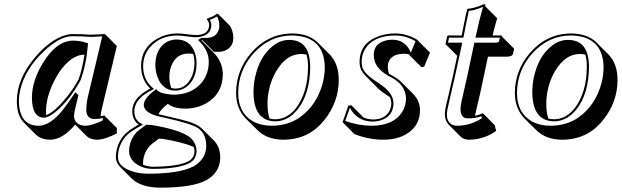

<svg xmlns="http://www.w3.org/2000/svg" viewBox="-20 -598 2957 913"><path d="M199.7 -50.3Q240.2 -65.4 300.3 -140.1Q331.5 -179.2 353 -219.2Q370.1 -263.7 381.8 -338.4Q318.8 -337.9 260.3 -252.9Q202.6 -161.1 198.7 -76.7Q198.7 -61.5 199.7 -50.3ZM337.4 -5.4Q277.8 65.9 218.8 66.4Q174.8 65.9 149.4 41L92.8 -15.6Q60.1 -49.3 60.1 -117.2Q60.1 -224.6 149.9 -329.1Q221.2 -411.6 293.9 -431.6Q310.1 -436 323.2 -436Q377 -436 402.8 -433.1Q414.1 -432.6 479 -436L535.6 -379.4L464.4 -81.5Q460 -62 458 -44.9Q468.3 -46.9 477.1 -48.8L479 -45.9L535.6 10.7V36.6Q476.6 66.4 440.4 66.4Q409.2 65.4 392.1 49.3ZM398.4 -140.1 466.3 -425.3Q412.6 -421.4 401.9 -422.9Q374 -425.8 323.2 -425.8Q265.1 -425.8 189 -354.5Q98.6 -269.5 75.7 -168Q69.8 -141.1 69.8 -117.2Q71.8 -1.5 162.1 0Q218.3 0 277.3 -73.7Q298.3 -100.1 331.5 -149.4L338.4 -159.7L353 -145L338.9 -87.4Q332 -60.1 332 -43Q336.9 -2.4 383.8 0Q418.9 -0.5 469.2 -25.9V-36.6Q446.8 -31.7 429.2 -32.2Q397.5 -32.2 391.1 -63.5Q390.1 -69.3 390.1 -74.2Q390.6 -105.5 398.4 -140.1ZM362.3 -215.3 361.8 -214.4Q311.5 -121.6 244.6 -66.4Q210 -38.6 189 -38.1Q132.3 -40 131.8 -132.8Q131.8 -216.8 188 -304.7Q246.6 -397 315.9 -404.3Q321.3 -404.8 326.2 -404.8Q365.7 -404.3 391.6 -394L398.9 -391.6L397.9 -383.8Q389.2 -284.7 362.3 -215.3Z M735.4 61.5Q695.8 90.3 689.5 98.6Q660.6 134.8 660.2 177.7Q660.2 182.6 661.1 186Q685.5 194.8 706.5 194.8Q833.5 194.3 880.9 166Q904.3 149.9 904.8 121.1Q904.3 111.3 901.9 101.1Q850.1 78.1 754.4 62.5Q751.5 62 745.1 62Q738.3 62 735.4 61.5ZM862.3 -81.5Q810.1 -81.5 782.7 -101.1Q779.8 -103 778.3 -104.5Q743.2 -77.1 733.4 -54.7Q735.4 -54.2 736.8 -54.2Q862.3 -25.9 889.2 -15.6Q914.1 -6.3 928.7 3.9Q935.5 8.8 940.9 14.2L997.6 70.8Q1027.3 101.1 1027.3 151.4Q1026.4 221.7 961.4 258.8Q896 294.4 740.2 294.4Q650.4 293 607.4 252L550.8 195.3Q531.2 174.8 530.8 149.9Q531.7 89.4 569.8 44.9Q590.8 21.5 639.6 -5.9Q634.3 -9.3 630.4 -13.2Q608.9 -35.6 608.9 -69.8Q608.9 -128.4 683.6 -170.9Q689.5 -174.3 694.8 -176.8Q691.9 -179.2 690.4 -181.2Q651.4 -221.2 650.9 -284.2Q650.9 -368.7 725.1 -412.6Q770.5 -439 825.7 -439Q842.8 -439 877.9 -434.1Q901.9 -431.2 909.7 -431.2Q968.3 -431.2 974.1 -472.2Q974.6 -476.6 974.6 -480Q973.6 -494.1 963.9 -505.9L964.8 -509.8Q986.8 -517.1 987.8 -518.1Q1005.9 -527.3 1012.7 -533.2L1016.6 -532.2L1073.2 -475.6Q1088.9 -450.7 1089.4 -417.5Q1089.4 -375 1051.3 -357.9Q1035.6 -351.6 1018.6 -351.6H997.6L940.9 -408.2L938 -405.8L994.1 -349.6Q1035.6 -308.1 1039.1 -254.4Q1039.1 -250.5 1039.6 -247.6Q1039.6 -151.4 958.5 -105.5Q914.6 -82 862.3 -81.5ZM890.6 77.6Q886.2 71.8 881.8 67.4Q876.5 62.5 871.6 59.1ZM794.4 -179.7Q804.2 -177.2 814.9 -176.8Q859.4 -176.8 886.2 -222.7Q904.3 -254.9 904.8 -297.9Q904.3 -321.8 898.4 -340.8Q886.7 -343.8 875.5 -343.3Q816.9 -343.3 793.9 -282.7Q785.2 -258.3 785.2 -231.4Q785.6 -203.1 794.4 -179.7ZM914.6 -297.9Q914.6 -217.3 861.8 -181.6Q838.9 -167 814.9 -167Q752.4 -167 728.5 -232.9Q719.2 -259.3 718.8 -288.1Q718.8 -358.4 763.2 -392.1Q787.6 -409.7 818.8 -410.2Q882.8 -410.2 905.8 -349.6Q914.6 -325.7 914.6 -297.9ZM805.7 -147.9Q891.1 -147.9 939.5 -205.6Q972.7 -246.6 972.7 -304.2Q972.7 -353.5 934.1 -395.5Q931.6 -397.9 930.7 -398.9L921.9 -407.7L938.5 -418.5L941.9 -418Q944.8 -418 961.9 -418Q1007.3 -418 1020 -455.6Q1022.9 -464.8 1022.9 -474.1Q1022.5 -501 1012.2 -520Q1004.9 -515.1 992.2 -509.3Q985.4 -505.9 978 -503.4Q984.4 -491.7 984.9 -480Q984.9 -433.1 931.6 -422.9Q920.4 -420.9 909.7 -420.9Q900.4 -420.9 874.5 -424.3Q840.8 -428.7 825.7 -429.2Q741.2 -429.2 692.9 -373Q661.1 -335 660.6 -284.2Q660.6 -225.1 697.3 -188.5Q699.7 -186 701.2 -184.6L712.4 -174.8L699.2 -168Q632.3 -134.8 620.6 -85.9Q618.7 -77.6 618.7 -69.8Q618.7 -33.2 642.6 -16.1Q644 -15.1 645 -14.6L659.7 -5.4L644.5 2.9Q595.7 30.3 577.1 51.3Q541 94.2 541 149.9Q541 192.4 603 214.8Q639.2 228 683.6 228Q829.1 228 894.5 195.8Q897.9 194.3 899.9 193.4Q960 158.7 960.9 95.2Q960 38.6 923.3 12.2Q891.6 -9.8 763.2 -38.1Q744.1 -42 734.4 -44.4Q664.6 -62 663.6 -99.1Q664.6 -130.4 715.8 -168.9L722.7 -174.3L728.5 -168Q744.6 -152.3 794.4 -148.4Q800.8 -147.9 805.7 -147.9ZM672.9 -2.9 676.3 -5.4 680.7 -4.9Q682.1 -4.4 686.5 -4.4Q694.8 -4.4 699.2 -3.9Q825.7 16.6 877.4 50.8Q913.6 77.1 914.6 121.1Q913.6 156.7 886.2 174.3Q836.4 204.6 706.5 205.1Q658.7 205.1 623 177.7Q594.2 154.3 593.8 121.1Q594.2 73.7 625 35.6Q633.3 24.9 670.9 -1.5Q672.4 -2.4 672.9 -2.9Z M1174.3 -346.2Q1248.5 -432.1 1354 -438.5Q1361.8 -439 1368.7 -439Q1447.8 -438.5 1490.7 -396L1547.4 -339.4Q1590.8 -294.9 1590.8 -217.8Q1590.8 -113.3 1522.5 -27.3Q1498 2.9 1469.7 23.4Q1410.2 65.9 1327.6 66.4Q1250 65.9 1204.6 21L1147.9 -35.2Q1103 -81.5 1102.5 -155.8Q1103 -263.7 1174.3 -346.2ZM1411.6 -341.3Q1341.8 -341.3 1293 -258.8Q1269.5 -218.8 1259.3 -171.4Q1252 -136.7 1252 -103.5Q1252.4 -62 1261.7 -34.2Q1274.9 -31.2 1289.1 -30.8Q1345.7 -31.7 1386.7 -83Q1444.3 -157.2 1444.8 -282.7Q1444.3 -315.4 1437.5 -338.4Q1425.3 -341.3 1411.6 -341.3ZM1355 -408.2Q1446.8 -408.2 1454.1 -300.3Q1454.6 -291 1455.1 -282.7Q1454.6 -152.3 1394.5 -76.7Q1349.6 -21.5 1289.1 -21Q1186 -22.5 1185.5 -160.2Q1185.5 -195.3 1192.9 -230Q1213.4 -327.1 1274.9 -377.4Q1312 -408.2 1355 -408.2ZM1181.6 -339.8Q1112.8 -259.3 1112.8 -155.8Q1112.8 -62 1182.1 -21.5Q1219.7 -0.5 1271 0Q1351.1 -0.5 1407.2 -41Q1485.4 -97.7 1513.7 -199.7Q1523.9 -238.3 1524.4 -274.4Q1524.4 -392.1 1429.7 -420.9Q1401.9 -428.7 1368.7 -429.2Q1264.2 -429.2 1187.5 -346.2Q1184.1 -342.8 1181.6 -339.8Z M1636.7 -96.2 1650.9 -97.2 1707.5 -40.5Q1707.5 -40.5 1707.5 -39.6Q1730.5 -30.3 1752.9 -29.8Q1811 -29.8 1832.5 -71.8Q1840.8 -88.9 1840.8 -108.4Q1840.3 -122.6 1834.5 -135.7Q1833 -136.7 1832 -137.2Q1793.9 -161.6 1775.9 -179.2L1719.7 -235.8Q1705.1 -251 1697.8 -265.1Q1689.9 -281.7 1689.9 -303.2Q1689.9 -395 1784.2 -426.8Q1819.8 -439 1860.4 -439Q1916 -438.5 1966.8 -407.2L1968.3 -403.8L2024.9 -347.7L1996.6 -280.3L1983.4 -279.3L1926.8 -335.9Q1926.3 -337.4 1925.8 -339.4Q1913.6 -342.3 1901.4 -342.3Q1841.8 -342.3 1827.1 -301.3Q1823.7 -291 1824.2 -280.3Q1824.7 -261.7 1830.1 -247.1Q1837.4 -243.2 1844.7 -238.8Q1870.6 -225.1 1887.2 -209L1943.8 -152.3Q1977.1 -118.7 1977.1 -73.7Q1977.1 4.4 1906.2 43Q1862.3 66.4 1802.7 66.4Q1731.9 65.9 1665.5 39.6L1608.9 -17.1ZM1644 -86.4 1621.6 -22.9Q1683.6 -0.5 1746.1 0Q1850.6 0 1892.6 -65.4Q1910.6 -94.7 1910.6 -129.9Q1909.2 -193.8 1840.3 -230Q1772.5 -264.6 1760.7 -311Q1757.8 -323.7 1757.3 -336.9Q1757.3 -390.6 1814 -405.3Q1829.1 -409.2 1844.7 -409.2Q1903.8 -409.2 1929.7 -356.4Q1932.1 -351.6 1933.6 -347.7L1956.1 -401.9Q1910.2 -429.2 1860.4 -429.2Q1767.6 -429.2 1724.6 -377Q1700.2 -346.2 1699.7 -303.2Q1700.2 -282.7 1706.5 -269.5Q1722.2 -239.3 1780.8 -202.6Q1850.1 -158.2 1851.1 -108.4Q1851.1 -45.9 1791 -25.9Q1772.5 -20 1752.9 -20Q1696.3 -20 1661.1 -59.6Q1649.9 -72.3 1644 -86.4Z M2175.3 -429.2Q2180.2 -453.1 2187 -487.8Q2195.3 -530.8 2201.2 -553.2L2203.6 -556.2Q2232.9 -558.1 2269.5 -573.2Q2276.4 -576.2 2280.8 -578.1Q2285.2 -577.6 2287.1 -576.2Q2288.6 -572.8 2287.6 -567.9L2344.2 -511.2Q2328.1 -456.1 2322.3 -429.2H2361.3Q2365.2 -428.7 2367.2 -427.2Q2368.2 -424.8 2368.2 -422.9L2424.8 -366.2L2419.4 -341.3Q2415.5 -329.1 2392.6 -328.6H2300.3L2270 -185.5Q2262.7 -149.9 2250 -97.7Q2242.7 -67.4 2240.2 -55.7Q2239.3 -50.8 2238.8 -47.4Q2258.8 -51.3 2275.9 -59.6L2332.5 -2.9L2339.4 24.4Q2282.7 65.4 2209.5 66.4Q2185.1 65.9 2170.4 51.8L2113.8 -4.9Q2089.4 -30.8 2097.7 -79.1Q2100.6 -95.7 2114.3 -152.8Q2126.5 -204.6 2132.3 -231L2154.3 -332.5L2102.1 -384.8Q2100.1 -385.3 2099.1 -385.7Q2098.6 -387.7 2098.6 -389.2L2106.4 -424.8Q2108.4 -428.2 2110.4 -429.2ZM2185.1 -426.8 2183.6 -418.9H2115.2L2110.4 -395H2178.2L2142.1 -229Q2136.2 -202.1 2124 -150.4Q2110.8 -93.8 2107.4 -77.1Q2097.2 -21 2131.3 -4.4Q2137.2 -2 2143.1 -1Q2148.4 0 2152.8 0Q2218.3 -0.5 2271.5 -36.1L2269 -45.4Q2241.7 -34.7 2203.6 -35.2Q2171.4 -35.2 2169.9 -76.7Q2169.9 -78.6 2169.9 -80.1Q2170.4 -95.7 2174.3 -114.3Q2176.8 -127 2184.1 -157.2Q2196.3 -209.5 2203.6 -244.1L2235.8 -395H2335.9Q2347.7 -395.5 2353 -400.4L2356.9 -418.9H2240.7L2243.7 -431.2Q2259.8 -507.3 2276.9 -565.4Q2237.8 -549.3 2215.8 -546.9Q2212.4 -546.4 2209.5 -546.4Q2204.6 -526.4 2196.8 -486.3Q2189.9 -450.2 2185.1 -426.8Z M2500 -346.2Q2574.2 -432.1 2679.7 -438.5Q2687.5 -439 2694.3 -439Q2773.4 -438.5 2816.4 -396L2873 -339.4Q2916.5 -294.9 2916.5 -217.8Q2916.5 -113.3 2848.1 -27.3Q2823.7 2.9 2795.4 23.4Q2735.8 65.9 2653.3 66.4Q2575.7 65.9 2530.3 21L2473.6 -35.2Q2428.7 -81.5 2428.2 -155.8Q2428.7 -263.7 2500 -346.2ZM2737.3 -341.3Q2667.5 -341.3 2618.7 -258.8Q2595.2 -218.8 2585 -171.4Q2577.6 -136.7 2577.6 -103.5Q2578.1 -62 2587.4 -34.2Q2600.6 -31.2 2614.7 -30.8Q2671.4 -31.7 2712.4 -83Q2770 -157.2 2770.5 -282.7Q2770 -315.4 2763.2 -338.4Q2751 -341.3 2737.3 -341.3ZM2680.7 -408.2Q2772.5 -408.2 2779.8 -300.3Q2780.3 -291 2780.8 -282.7Q2780.3 -152.3 2720.2 -76.7Q2675.3 -21.5 2614.7 -21Q2511.7 -22.5 2511.2 -160.2Q2511.2 -195.3 2518.6 -230Q2539.1 -327.1 2600.6 -377.4Q2637.7 -408.2 2680.7 -408.2ZM2507.3 -339.8Q2438.5 -259.3 2438.5 -155.8Q2438.5 -62 2507.8 -21.5Q2545.4 -0.5 2596.7 0Q2676.8 -0.5 2732.9 -41Q2811 -97.7 2839.4 -199.7Q2849.6 -238.3 2850.1 -274.4Q2850.1 -392.1 2755.4 -420.9Q2727.5 -428.7 2694.3 -429.2Q2589.8 -429.2 2513.2 -346.2Q2509.8 -342.8 2507.3 -339.8Z"/></svg>

Font: Linux Biolinum Shadow O
Style: Italic
Weight: 400
Italic angle: -12°
Designer: Philipp H. Poll
Foundry: Philipp H. Poll
Version: Version 0.6.2